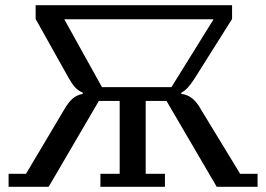

<svg xmlns="http://www.w3.org/2000/svg" viewBox="-20 -718 1023 738"><path d="M13 -50H80L225 -294Q242 -324 258.5 -338.5Q275 -353 298 -357V-362Q281 -369 269 -382Q257 -395 244 -418L117 -645V-698H872V-645L729 -418Q701 -373 677 -362V-357Q722 -353 752 -298L903 -50H970V0H813L620 -330H540V-50H614V0H366V-50H440V-330H360L167 0H13ZM639 -383 801 -644H227L372 -383Z"/></svg>

Font: IBM Plex Serif Text
Style: Regular
Weight: 450
Designer: Mike Abbink, Paul van der Laan, Pieter van Rosmalen
Foundry: Bold Monday
Version: Version 3.001